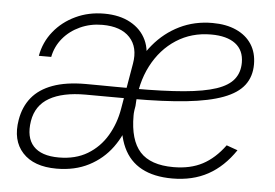

<svg xmlns="http://www.w3.org/2000/svg" viewBox="-44 -611 975 680"><g transform="rotate(5 443.0 -271.0)"><path d="M179.2 10.3Q98.6 10.3 58.6 -33.2Q18.6 -76.7 31.2 -150.4Q39.1 -197.3 65.7 -230Q92.3 -262.7 139.6 -280Q187 -297.4 256.8 -297.4Q283.7 -297.4 309.1 -297.1Q334.5 -296.9 361.3 -296.6Q388.2 -296.4 418.5 -296.4L414.6 -259.3Q376.5 -259.3 336.2 -259.5Q295.9 -259.8 258.8 -259.8Q178.2 -259.8 131.1 -232.9Q84 -206.1 74.7 -149.9Q65.4 -91.3 93.5 -60.5Q121.6 -29.8 184.1 -29.8Q243.2 -29.8 285.9 -55.4Q328.6 -81.1 354.5 -124.8Q380.4 -168.5 389.2 -221.7L417 -383.8Q427.2 -442.4 395.3 -476.8Q363.3 -511.2 297.4 -511.2Q254.9 -511.2 218.5 -494.6Q182.1 -478 158 -449Q133.8 -419.9 126.5 -382.3H82.5Q91.3 -431.6 122.1 -469.7Q152.8 -507.8 199 -529.5Q245.1 -551.3 300.3 -551.3Q355.5 -551.3 394 -530Q432.6 -508.8 450.2 -471.4Q467.8 -434.1 459.5 -385.7L425.8 -187.5L423.3 -186Q408.7 -129.9 376.2 -85.4Q343.8 -41 294.2 -15.4Q244.6 10.3 179.2 10.3ZM590.8 9.3Q525.4 9.3 481.7 -14.2Q438 -37.6 416.3 -84.7Q394.5 -131.8 394.5 -202.6Q394.5 -278.3 416 -342.3Q437.5 -406.2 476.6 -453.1Q515.6 -500 568.6 -525.9Q621.6 -551.8 685.1 -551.8Q734.4 -551.8 770 -535.6Q805.7 -519.5 825 -489.7Q844.2 -460 844.2 -418.5Q844.2 -375 821 -344.5Q797.9 -314 747.8 -295.2Q697.8 -276.4 617.9 -267.8Q538.1 -259.3 425.3 -259.3L428.7 -295.9Q534.2 -295.9 605.7 -302.2Q677.2 -308.6 720 -323Q762.7 -337.4 781.7 -361.6Q800.8 -385.7 800.8 -420.9Q800.8 -464.8 770.5 -487.8Q740.2 -510.7 684.1 -510.7Q614.7 -510.7 560.5 -475.8Q506.3 -440.9 474.1 -378.9Q441.9 -316.9 439 -235.4Q437.5 -226.6 436.5 -220.2Q435.5 -213.9 435.3 -209.2Q435.1 -204.6 435.1 -200.7Q435.1 -113.8 472.4 -72.5Q509.8 -31.2 591.3 -31.2Q651.4 -31.2 694.6 -54Q737.8 -76.7 772.9 -124.5L812.5 -110.4Q772 -50.3 717.5 -20.5Q663.1 9.3 590.8 9.3Z"/></g></svg>

Font: Inter 20pt ExtraLight
Style: Italic
Weight: 250
Italic angle: -9.3988°
Version: Version 4.001;git-66647c0bb